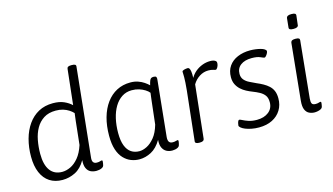

<svg xmlns="http://www.w3.org/2000/svg" viewBox="-86 -1042 2326 1340"><g transform="rotate(-15 1077.0 -372.5)"><path d="M225 6Q171 6 132.5 -19Q94 -44 73.5 -92Q53 -140 53 -207Q53 -275 69 -333.5Q85 -392 116 -436Q147 -480 192 -504.5Q237 -529 296 -529Q343 -529 375.5 -514.5Q408 -500 430 -479L458 -734Q459 -744 466.5 -748Q474 -752 489 -752H493Q510 -752 517 -747.5Q524 -743 522 -732L456 -95Q453 -71 461 -60Q469 -49 487 -49Q501 -49 509.5 -52Q518 -55 523 -55Q525 -55 526.5 -53.5Q528 -52 528 -48Q528 -46 527.5 -41Q527 -36 526 -30Q525 -24 523 -17Q521 -9 511 -3.5Q501 2 489.5 4Q478 6 470 6Q446 6 427.5 -3Q409 -12 399 -34Q389 -56 392 -92Q361 -38 317 -16Q273 6 225 6ZM237 -49Q266 -49 297 -63.5Q328 -78 355.5 -111Q383 -144 401 -199L419 -367Q421 -382 422.5 -395.5Q424 -409 426 -423Q413 -437 395 -448.5Q377 -460 354 -467Q331 -474 302 -474Q250 -474 215 -451.5Q180 -429 159 -392Q138 -355 129 -307.5Q120 -260 120 -210Q120 -131 150 -90Q180 -49 237 -49Z M781 6Q750 6 721 -5Q692 -16 668 -41Q644 -66 630.5 -107Q617 -148 617 -207Q617 -279 633.5 -338Q650 -397 681.5 -440Q713 -483 757 -506Q801 -529 856 -529Q886 -529 910.5 -520.5Q935 -512 954 -499Q973 -486 985 -474Q990 -495 994.5 -506Q999 -517 1005 -521Q1011 -525 1021 -525H1025Q1038 -525 1042 -518.5Q1046 -512 1044 -498L1003 -95Q1001 -71 1009 -60Q1017 -49 1035 -49Q1049 -49 1057.5 -52Q1066 -55 1070 -55Q1073 -55 1074.5 -53.5Q1076 -52 1076 -48Q1076 -46 1075.5 -41Q1075 -36 1073.5 -30Q1072 -24 1070 -17Q1068 -9 1058.5 -3.5Q1049 2 1037.5 4Q1026 6 1018 6Q994 6 975.5 -4Q957 -14 947 -35.5Q937 -57 940 -92Q908 -38 866 -16Q824 6 781 6ZM795 -49Q820 -49 849 -63.5Q878 -78 905 -111Q932 -144 948 -200L967 -367Q969 -381 970.5 -396Q972 -411 974 -423Q964 -436 945.5 -447.5Q927 -459 903.5 -466.5Q880 -474 851 -474Q811 -474 779.5 -453.5Q748 -433 726.5 -397Q705 -361 694 -313Q683 -265 683 -210Q683 -153 697 -117.5Q711 -82 736 -65.5Q761 -49 795 -49Z M1212 2Q1198 2 1190.5 -2.5Q1183 -7 1184 -15L1223 -373Q1226 -404 1227.5 -427.5Q1229 -451 1229 -466Q1229 -483 1228.5 -491.5Q1228 -500 1228 -506Q1228 -511 1232 -513.5Q1236 -516 1242.5 -518Q1249 -520 1256 -521Q1263 -522 1269 -522Q1276 -522 1280.5 -515Q1285 -508 1287.5 -492Q1290 -476 1289 -446Q1304 -472 1326 -490Q1348 -508 1375.5 -518.5Q1403 -529 1433 -529Q1447 -529 1457 -526Q1467 -523 1473 -517.5Q1479 -512 1478 -502Q1478 -496 1476 -488.5Q1474 -481 1470.5 -474.5Q1467 -468 1463 -464Q1459 -460 1456 -460Q1451 -460 1437.5 -464.5Q1424 -469 1403 -469Q1369 -469 1339 -450Q1309 -431 1290 -399L1249 -16Q1248 -7 1240 -2.5Q1232 2 1216 2Z M1644 7Q1615 7 1590 2Q1565 -3 1546.5 -10.5Q1528 -18 1517.5 -27Q1507 -36 1507 -43Q1508 -52 1510 -60.5Q1512 -69 1515.5 -75Q1519 -81 1523 -81Q1529 -81 1544 -73Q1559 -65 1584 -56.5Q1609 -48 1643 -48Q1696 -48 1728.5 -74Q1761 -100 1761 -144Q1761 -176 1747.5 -194Q1734 -212 1712 -224Q1690 -236 1664 -246Q1643 -254 1622 -265Q1601 -276 1583.5 -292Q1566 -308 1555 -330Q1544 -352 1544 -382Q1544 -429 1567 -462Q1590 -495 1630.5 -512Q1671 -529 1721 -529Q1740 -529 1759.5 -526.5Q1779 -524 1796 -519.5Q1813 -515 1823.5 -508Q1834 -501 1834 -493Q1834 -487 1829 -477.5Q1824 -468 1817.5 -461Q1811 -454 1807 -454Q1801 -454 1779 -464Q1757 -474 1718 -474Q1667 -474 1637.5 -451.5Q1608 -429 1608 -389Q1608 -363 1622.5 -346Q1637 -329 1660 -318Q1683 -307 1706 -296Q1730 -286 1751.5 -274Q1773 -262 1790 -246.5Q1807 -231 1816.5 -209Q1826 -187 1826 -155Q1826 -107 1803.5 -70.5Q1781 -34 1740.5 -13.5Q1700 7 1644 7Z M2046 6Q2025 6 2006.5 -3Q1988 -12 1978.5 -34.5Q1969 -57 1973 -98L2014 -507Q2016 -517 2024 -521Q2032 -525 2046 -525H2050Q2066 -525 2072.5 -520.5Q2079 -516 2078 -507L2037 -95Q2035 -71 2041 -60Q2047 -49 2067 -49Q2081 -49 2089.5 -52Q2098 -55 2103 -55Q2105 -55 2106.5 -53.5Q2108 -52 2108 -48Q2108 -46 2107.5 -41.5Q2107 -37 2106 -31Q2105 -25 2103 -17Q2100 -9 2090.5 -4Q2081 1 2068.5 3.5Q2056 6 2046 6ZM2054 -595Q2036 -595 2028.5 -599.5Q2021 -604 2022 -613L2029 -681Q2030 -689 2038.5 -694Q2047 -699 2065 -699Q2084 -699 2091 -694.5Q2098 -690 2097 -681L2089 -613Q2089 -605 2080.5 -600Q2072 -595 2054 -595Z"/></g></svg>

Font: Asap Light
Style: Italic
Weight: 300
Italic angle: -6°
Designer: Pablo Cosgaya
Foundry: Omnibus-Type
Version: Version 3.001